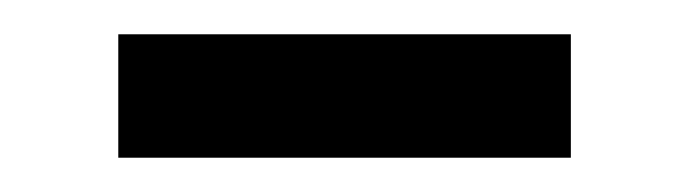

<svg xmlns="http://www.w3.org/2000/svg" viewBox="-20 -669 402 112"><path d="M313 -649V-577H49V-649Z"/></svg>

Font: Gemunu Libre SemiBold
Style: Regular
Weight: 600
Designer: Puspanada Ekanayake, Sola Matas, Pathum Egodawatta, Kosala Senevirathne
Foundry: mooniak
Version: Version 1.100